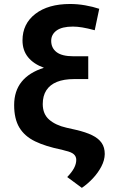

<svg xmlns="http://www.w3.org/2000/svg" viewBox="-20 -741 571 954"><path d="M386.7 192.4 314 138.7Q337.4 114.3 348.1 93.8Q358.9 73.2 358.9 53.2Q358.9 36.6 346.9 25.6Q335 14.6 304.7 7.8L287.1 2.9Q207 -13.2 154.5 -38.6Q102.1 -64 76.2 -107.2Q50.3 -150.4 50.3 -218.8Q50.3 -288.6 87.4 -334.7Q124.5 -380.9 198.2 -404.3Q147 -422.9 119.4 -456.8Q91.8 -490.7 91.8 -540.5Q91.8 -622.6 155.5 -671.9Q219.2 -721.2 328.6 -721.2Q365.2 -721.2 403.1 -714.6Q440.9 -708 473.1 -697.3L450.7 -590.8Q414.1 -600.6 388.9 -604.7Q363.8 -608.9 342.3 -608.9Q288.1 -608.9 261.2 -589.4Q234.4 -569.8 234.4 -538.1Q234.4 -502.4 261.2 -481.9Q288.1 -461.4 344.7 -461.4H418.5V-348.1H348.6Q297.4 -348.1 262.7 -334Q228 -319.8 210.2 -292.2Q192.4 -264.6 192.4 -224.1Q192.4 -174.3 224.4 -146.5Q256.3 -118.7 310.5 -106.4L357.9 -95.7Q406.2 -84.5 437.7 -69.1Q469.2 -53.7 484.9 -31.2Q500.5 -8.8 500.5 24.4Q500 55.2 483.6 86.4Q467.3 117.7 441.4 145.3Q415.5 172.9 386.7 192.4Z"/></svg>

Font: Roboto Slab LO
Style: Bold
Weight: 700
Designer: Google
Version: Version 2.000